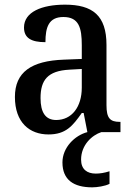

<svg xmlns="http://www.w3.org/2000/svg" viewBox="-20 -567 573 824"><path d="M188 10C263 10 292 -27 331 -82H339L355 0C301 14 248 66 248 130C248 205 296 237 376 237C396 237 431 232 450 222V168C428 175 409 178 391 178C354 178 328 160 328 118C328 55 375 13 415 0H497V-44H494C452 -44 437 -60 437 -116V-374C437 -501 377 -547 259 -547C160 -547 83 -516 83 -449C83 -404 114 -386 175 -386C175 -450 189 -494 252 -494C319 -494 331 -447 331 -373V-314L254 -311C114 -306 44 -257 44 -151C44 -41 107 10 188 10ZM221 -52C175 -52 154 -85 154 -146C154 -223 184 -263 278 -268L331 -271V-191C331 -108 288 -52 221 -52Z"/></svg>

Font: Noto Serif Myanmar SemiCondensed Medium
Style: Regular
Weight: 500
Width: 4
Designer: Ben Mitchell and the Monotype Design Team
Foundry: Monotype Imaging Inc.
Version: Version 2.106